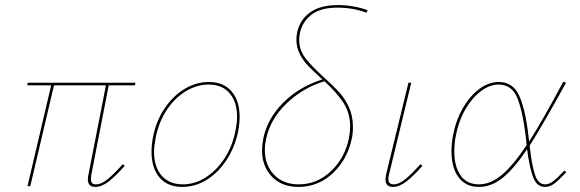

<svg xmlns="http://www.w3.org/2000/svg" viewBox="-20 -731 2279 754"><path d="M339 -47Q337 -33 337 -29Q337 -17 341.5 -12Q346 -7 357 -7Q378 -7 402.5 -27Q427 -47 462 -86L470 -80Q434 -39 406.5 -18Q379 3 354 3Q325 3 325 -27Q325 -37 328 -49L396 -396H192L99 0H88L181 -396H87L89 -406H512L510 -396H407Z M575 -135Q575 -163 581 -194Q594 -258 627.5 -307Q661 -356 706 -382.5Q751 -409 800 -409Q858 -409 889.5 -372Q921 -335 921 -272Q921 -246 915 -214Q902 -152 869.5 -102.5Q837 -53 792 -25Q747 3 696 3Q638 3 606.5 -34Q575 -71 575 -135ZM904 -214Q911 -249 911 -272Q911 -330 882 -364.5Q853 -399 799 -399Q754 -399 711 -373.5Q668 -348 636.5 -301.5Q605 -255 592 -194Q585 -157 585 -135Q585 -75 615 -41Q645 -7 698 -7Q745 -7 787.5 -34Q830 -61 861 -108Q892 -155 904 -214Z M1158 -602Q1155 -589 1155 -575Q1155 -535 1178 -504.5Q1201 -474 1249 -430Q1287 -396 1310.5 -370.5Q1334 -345 1350 -310.5Q1366 -276 1366 -233Q1366 -205 1361 -184Q1343 -103 1286 -50Q1229 3 1152 3Q1086 3 1047.5 -37.5Q1009 -78 1009 -141Q1009 -160 1014 -187Q1030 -266 1093 -328.5Q1156 -391 1246 -419Q1211 -451 1191 -471.5Q1171 -492 1157.5 -518.5Q1144 -545 1144 -575Q1144 -589 1147 -604Q1158 -654 1198 -682.5Q1238 -711 1306 -711Q1368 -711 1424 -691L1419 -681Q1367 -701 1305 -701Q1240 -701 1204 -674Q1168 -647 1158 -602ZM1355 -233Q1355 -287 1329 -327Q1303 -367 1254 -412Q1169 -386 1105.5 -325Q1042 -264 1025 -186Q1020 -161 1020 -143Q1020 -83 1056 -45Q1092 -7 1153 -7Q1225 -7 1279.5 -58.5Q1334 -110 1350 -187Q1355 -215 1355 -233Z M1494 -26Q1494 -36 1497 -49L1584 -406H1595L1508 -47Q1505 -37 1505 -28Q1505 -7 1526 -7Q1547 -7 1571.5 -27Q1596 -47 1631 -86L1639 -80Q1603 -39 1575.5 -18Q1548 3 1523 3Q1494 3 1494 -26Z M2204 -55Q2175 -24 2157.5 -10.5Q2140 3 2120 3Q2088 3 2073.5 -35.5Q2059 -74 2050 -145Q1999 -69 1954.5 -33Q1910 3 1861 3Q1809 3 1781 -34.5Q1753 -72 1753 -136Q1753 -166 1759 -199Q1770 -258 1797.5 -306Q1825 -354 1862 -381.5Q1899 -409 1939 -409Q1994 -409 2018.5 -356Q2043 -303 2055 -200L2058 -175Q2112 -260 2192 -410L2203 -406Q2105 -229 2060 -159Q2068 -85 2080.5 -46Q2093 -7 2120 -7Q2136 -7 2150 -17.5Q2164 -28 2177 -41.5Q2190 -55 2196 -61ZM2048 -161Q2046 -187 2044 -200Q2032 -298 2010.5 -348.5Q1989 -399 1938 -399Q1903 -399 1868.5 -373Q1834 -347 1807.5 -301.5Q1781 -256 1770 -198Q1764 -167 1764 -137Q1764 -78 1788.5 -42.5Q1813 -7 1861 -7Q1906 -7 1950.5 -44Q1995 -81 2048 -161Z"/></svg>

Font: Ysabeau Hairline
Style: Italic
Weight: 100
Italic angle: -12°
Designer: Christian Thalmann (Catharsis Fonts)
Version: Version 0.003